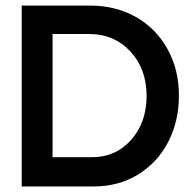

<svg xmlns="http://www.w3.org/2000/svg" viewBox="-20 -670 696 690"><path d="M58.1 0V-649.9H304.2Q395 -649.9 467.5 -609.4Q540 -568.8 581.5 -494.6Q623 -420.4 623 -326.2Q623 -233.9 584.2 -159.4Q545.4 -85 475.6 -42.5Q405.8 0 317.9 0ZM168.9 -105H310.1Q395.5 -105 451.2 -167.2Q506.8 -229.5 506.8 -325.2Q506.8 -422.4 448.5 -485.1Q390.1 -547.9 299.8 -547.9H168.9Z"/></svg>

Font: Apfel Grotezk Mittel
Style: Regular
Weight: 500
Designer: Luigi Gorlero
Foundry: © 2023, Luigi Gorlero & Collletttivo
Version: Version 2.000;Glyphs 3.2 (3217)